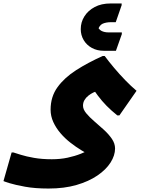

<svg xmlns="http://www.w3.org/2000/svg" viewBox="-60 -824 812 1108"><path d="M406 -656Q406 -696 427 -729.5Q448 -763 486.5 -783.5Q525 -804 578 -804H642V-794L608 -696H582Q552 -696 532 -687Q512 -678 502 -643L500 -679Q509 -654 526 -645.5Q543 -637 567 -637H643V-627L609 -531H538Q500 -531 470 -547.5Q440 -564 423 -592.5Q406 -621 406 -656ZM220 264Q142 264 84.5 253.5Q27 243 -5 233Q-37 223 -40 221L7 56H18Q31 60 61 69.5Q91 79 136.5 87Q182 95 239 95Q288 95 330 86Q372 77 407 63Q442 49 467 35L473 78Q444 64 411 44Q378 24 346 -1Q314 -26 288.5 -56Q263 -86 247.5 -120Q232 -154 232 -191Q232 -266 272 -321Q312 -376 380 -419.5Q448 -463 533 -501H544Q567 -470 598 -433Q629 -396 663 -361Q697 -326 728 -300L629 -158H617Q582 -186 555 -213.5Q528 -241 504.5 -272.5Q481 -304 455 -343L527 -298Q520 -301 506.5 -299Q493 -297 478.5 -290Q464 -283 450 -272Q436 -261 427.5 -246.5Q419 -232 419 -214Q419 -193 437.5 -170.5Q456 -148 483.5 -124.5Q511 -101 539 -75.5Q567 -50 585.5 -23Q604 4 604 33Q604 73 578 114Q552 155 502 189Q452 223 381.5 243.5Q311 264 220 264Z"/></svg>

Font: Kufam ExtraBold
Style: Regular
Weight: 800
Designer: Wael Morcos, Artur Schmal
Foundry: Original Type
Version: Version 1.300; ttfautohint (v1.8.3)